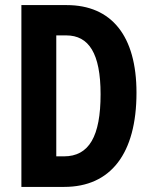

<svg xmlns="http://www.w3.org/2000/svg" viewBox="-20 -734 599 754"><path d="M516 -370C516 -593 418 -714 242 -714H64V0H232C415 0 516 -131 516 -370ZM375 -364C375 -199 330 -120 231 -120H201V-595H240C329 -595 375 -524 375 -364Z"/></svg>

Font: Noto Sans Armenian ExtraCondensed
Style: Regular
Weight: 400
Width: 2
Designer: Monotype Design Team
Foundry: Monotype Imaging Inc.
Version: Version 2.008